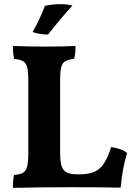

<svg xmlns="http://www.w3.org/2000/svg" viewBox="-20 -900 645 923"><path d="M514 -193Q569 -185 591 -164Q569 -95 560 2Q458 0 328 0Q183 0 42 3Q42 -37 48 -59Q76 -61 90.5 -69.5Q105 -78 110.5 -99.5Q116 -121 116 -165V-517Q116 -557 110.5 -577Q105 -597 91 -605.5Q77 -614 48 -617Q42 -641 42 -679Q120 -676 192 -676Q283 -676 343 -679Q343 -636 336 -617Q308 -614 294 -606Q280 -598 274.5 -577.5Q269 -557 269 -515V-168Q269 -125 276 -102.5Q283 -80 300.5 -71Q318 -62 352 -62H364Q428 -62 460 -91Q492 -120 514 -193ZM137 -746Q175 -815 196 -872Q234 -880 269 -880Q306 -880 328 -873Q267 -806 211 -734Q170 -734 137 -746Z"/></svg>

Font: Vollkorn SC
Style: Bold
Weight: 700
Designer: Friedrich Althausen
Foundry: Friedrich Althausen
Version: Version 4.015